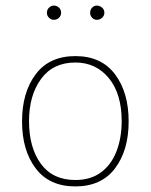

<svg xmlns="http://www.w3.org/2000/svg" viewBox="-20 -660 540 688"><path d="M250 8Q157 8 108 -56.5Q59 -121 59 -225Q59 -329 108 -394Q157 -459 250 -459Q343 -459 392 -394Q441 -329 441 -225Q441 -121 392 -56.5Q343 8 250 8ZM250 -15Q305 -15 342 -42.5Q379 -70 397.5 -118Q416 -166 416 -226Q416 -324 370 -380Q324 -436 250 -436Q170 -436 127 -377Q84 -318 84 -226Q84 -131 126.5 -73Q169 -15 250 -15ZM173 -589Q163 -589 155.5 -596.5Q148 -604 148 -614Q148 -625 155.5 -632.5Q163 -640 173 -640Q183 -640 191 -633Q199 -626 199 -614Q199 -604 191.5 -596.5Q184 -589 173 -589ZM327 -589Q317 -589 310 -596.5Q303 -604 303 -614Q303 -625 310 -632.5Q317 -640 327 -640Q337 -640 345.5 -633Q354 -626 354 -614Q354 -604 346 -596.5Q338 -589 327 -589Z"/></svg>

Font: Inconsolata ExtraLight
Style: Regular
Weight: 200
Monospace: yes
Designer: Raph Levien, Cyreal, Brenton Simpson
Foundry: Raph Levien, Cyreal, Google
Version: Version 3.001; ttfautohint (v1.8.2.53-6de2)